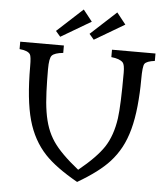

<svg xmlns="http://www.w3.org/2000/svg" viewBox="-63 -1018 956 1097"><g transform="rotate(5 415.0 -469.5)"><path d="M420.4 22.9Q294.9 -47.9 232.4 -114.3Q159.7 -191.4 127.9 -304.7Q95.7 -420.4 95.7 -612.3Q95.7 -668.5 87.9 -680.2Q75.2 -700.2 26.9 -704.6V-747.1H277.3V-704.6Q228 -699.7 212.9 -683.1Q198.7 -668 198.7 -603.5Q198.7 -539.1 201.2 -475.3Q203.6 -411.6 211.7 -360.8Q219.7 -310.1 234.4 -269.8Q249 -229.5 273.4 -193.4Q316.9 -129.4 420.4 -46.9Q521 -128.9 563.5 -193.4Q606.9 -259.8 621.1 -359.9Q631.3 -434.6 631.3 -622.1Q631.3 -668 620.1 -680.2Q602.1 -699.7 553.2 -704.6V-747.1H802.7V-704.6Q755.9 -698.7 744.6 -682.6Q734.4 -668 734.4 -591.8Q734.4 -515.6 726.8 -439.9Q719.2 -364.3 703.1 -304.7Q687 -245.1 661.9 -198.7Q636.7 -152.3 602.1 -114.3Q542.5 -48.3 420.4 22.9ZM417.5 -826.2 564.9 -961.9 616.7 -896.5 444.3 -794.9ZM225.1 -826.2 372.6 -961.9 424.3 -896.5 252 -794.9Z"/></g></svg>

Font: Metamorphous
Style: Regular
Weight: 400
Designer: James Grieshaber
Foundry: James Grieshaber
Version: Version 1.001